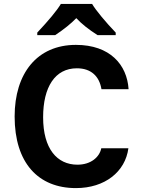

<svg xmlns="http://www.w3.org/2000/svg" viewBox="-20 -954 727 984"><path d="M171 -774H263C308 -804 344 -833 371 -861C398 -832 434 -803 480 -774H573V-787C524 -838 471 -901 452 -934H292C271 -899 230 -850 171 -787ZM369 10C518 10 622 -74 638 -194H499C490 -149 446 -110 377 -110C272 -110 201 -192 201 -353C201 -508 262 -604 374 -604C447 -604 489 -563 500 -497H639C631 -622 544 -724 369 -724C170 -724 55 -578 55 -357C55 -119 176 10 369 10Z"/></svg>

Font: Kathrein 75 Bold
Style: Regular
Weight: 700
Designer: Lazydogs Typefoundry, based on Open Sans by Ascender Corporation
Foundry: Lazydogs Typefoundry
Version: Version 1.003;PS 001.003;hotconv 1.0.88;makeotf.lib2.5.64775